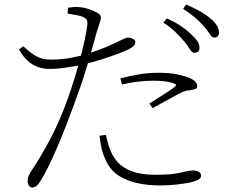

<svg xmlns="http://www.w3.org/2000/svg" viewBox="-20 -789 1040 847"><path d="M838 -556Q827 -556 817.5 -572Q808 -588 792 -607Q776 -626 754 -647.5Q732 -669 701 -689L716 -708Q753 -691 779 -673.5Q805 -656 822 -639Q842 -621 851 -607Q860 -593 860 -578Q860 -567 854 -561.5Q848 -556 838 -556ZM121 38Q113 38 107.5 29.5Q102 21 102 10Q102 3 103 -2.5Q104 -8 107 -14.5Q110 -21 115 -30Q157 -92 200 -172.5Q243 -253 282 -362Q296 -402 309.5 -446Q323 -490 334.5 -533.5Q346 -577 354 -614.5Q362 -652 365 -679Q367 -695 361.5 -703Q356 -711 342 -716Q326 -721 309 -724Q292 -727 278 -729L280 -755Q294 -757 306.5 -758Q319 -759 336 -757Q349 -756 370 -749.5Q391 -743 408 -733.5Q425 -724 425 -713Q425 -706 422 -695.5Q419 -685 415 -673Q411 -661 407 -649Q398 -616 384 -566Q370 -516 352.5 -460Q335 -404 315 -352Q296 -298 275 -244Q254 -190 233 -140.5Q212 -91 192 -51Q172 -11 155 15Q146 28 139 33Q132 38 121 38ZM685 29Q635 29 589 19.5Q543 10 507 -12Q471 -34 451 -73Q435 -104 428.5 -133Q422 -162 419 -190L447 -194Q452 -171 460 -145Q468 -119 482 -96Q507 -56 553 -37Q599 -18 665 -18Q718 -18 748.5 -22.5Q779 -27 797.5 -32Q816 -37 832 -37Q841 -37 849 -34.5Q857 -32 862 -27Q867 -22 867 -14Q867 -1 850.5 6Q834 13 815 17Q793 21 759.5 25Q726 29 685 29ZM197 -485Q171 -485 147 -493.5Q123 -502 102 -521Q81 -540 64 -571L83 -585Q112 -557 139 -541.5Q166 -526 204 -526Q249 -526 290.5 -533.5Q332 -541 364 -551Q412 -566 450.5 -582.5Q489 -599 516 -613Q526 -618 533 -620.5Q540 -623 546 -623Q553 -623 560 -620.5Q567 -618 572 -614Q577 -610 577 -605Q577 -594 570.5 -587Q564 -580 547 -571Q537 -566 504.5 -553.5Q472 -541 430 -527.5Q388 -514 348 -505Q317 -498 276 -491.5Q235 -485 197 -485ZM639 -332Q657 -344 680.5 -358.5Q704 -373 724 -386.5Q744 -400 751 -406Q763 -416 747 -421Q728 -428 704.5 -430.5Q681 -433 658 -433Q621 -433 585.5 -428.5Q550 -424 518 -416L511 -443Q546 -453 590 -460.5Q634 -468 679 -468Q729 -468 763.5 -460.5Q798 -453 817 -445Q832 -438 841 -429Q850 -420 850 -409Q850 -398 840 -395.5Q830 -393 818 -391Q804 -390 792.5 -386Q781 -382 761 -371Q742 -361 710.5 -343.5Q679 -326 653 -312ZM925 -623Q915 -623 905 -639.5Q895 -656 878 -674Q861 -694 840.5 -711.5Q820 -729 788 -750L801 -769Q839 -753 865.5 -737.5Q892 -722 909 -707Q929 -690 937.5 -675Q946 -660 946 -645Q946 -634 940 -628.5Q934 -623 925 -623Z"/></svg>

Font: Noto Serif KR ExtraLight
Style: Regular
Weight: 200
Designer: Ryoko NISHIZUKA 西塚涼子 (kana & ideographs); Frank Grießhammer (Latin, Greek & Cyrillic); Wenlong ZHANG 张文龙 (bopomofo); San
Foundry: Adobe
Version: Version 2.002-H1;hotconv 1.1.0;makeotfexe 2.6.0